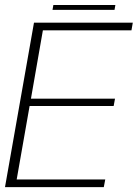

<svg xmlns="http://www.w3.org/2000/svg" viewBox="-30 -768 564 788"><path d="M-9.5 0H396L402 -31.5H38.5L91.5 -333H436.5L442 -363H97L146 -643.5H509.5L515 -675H109.5ZM185.5 -727.5H440L443.5 -747.5H189Z"/></svg>

Font: Anybody UltraCondensed Thin ExtraLight
Style: Italic
Weight: 250
Italic angle: -10°
Version: Version 1.111